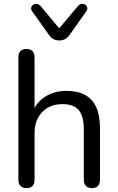

<svg xmlns="http://www.w3.org/2000/svg" viewBox="-20 -965 609 992"><path d="M116.5 7Q96.5 7 85.8 -4.2Q75 -15.5 75 -36V-669.5Q75 -690.5 85.8 -701.2Q96.5 -712 116.5 -712Q136.5 -712 147.5 -701.2Q158.5 -690.5 158.5 -669.5V-378.5H145.5Q166.5 -436.5 214.2 -466Q262 -495.5 323.5 -495.5Q382 -495.5 420.2 -474.2Q458.5 -453 477.5 -410.2Q496.5 -367.5 496.5 -303V-36Q496.5 -15.5 485.8 -4.2Q475 7 455 7Q435 7 424 -4.2Q413 -15.5 413 -36V-298Q413 -365 386.8 -396Q360.5 -427 303.5 -427Q237.5 -427 198 -386Q158.5 -345 158.5 -276.5V-36Q158.5 7 116.5 7ZM286 -756Q270.5 -756 257.2 -762.5Q244 -769 233.5 -784L146.5 -906Q139 -916.5 141.2 -926Q143.5 -935.5 152 -940.8Q160.5 -946 171 -944.8Q181.5 -943.5 190.5 -933L286 -818.5L382 -933Q391 -943.5 401.5 -944.8Q412 -946 420.2 -940.8Q428.5 -935.5 430.8 -926.2Q433 -917 425.5 -906L339 -784Q328.5 -769 315.2 -762.5Q302 -756 286 -756Z"/></svg>

Font: Nunito ExtraLight
Style: Regular
Weight: 200
Designer: Vernon Adams
Foundry: Vernon Adams
Version: Version 3.602;April 4, 2023;FontCreator 14.0.0.2856 64-bit